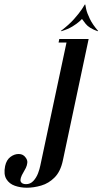

<svg xmlns="http://www.w3.org/2000/svg" viewBox="-105 -670 460 862"><path d="M170.5 -530 167.8 -530.8Q205.2 -559.2 228.1 -585.2Q251 -611.2 262.8 -629Q274.5 -646.8 275.8 -649.8H277.8L264.2 -586Q263 -584 251.6 -573.8Q240.2 -563.5 220.1 -551.1Q200 -538.8 170.5 -530ZM333 -530Q294.8 -543.5 279.5 -563.1Q264.2 -582.8 262.2 -586L275.8 -649.8H277.8Q278 -646.8 281.9 -629Q285.8 -611.2 298.4 -585.2Q311 -559.2 335.8 -530.8ZM177.2 50.5Q166.8 100 140.2 126.6Q113.8 153.2 80.2 163Q46.8 172.8 15.5 172.8Q-12.8 172.8 -38 164.1Q-63.2 155.5 -76.4 134Q-89.5 112.5 -82 75.5Q-76 47.8 -58 34.4Q-40 21 -20.2 21.4Q-0.5 21.8 10.2 37.5Q19 48.8 17.6 61Q16.2 73.2 11 84Q5.8 94.8 1.2 101.8Q-8.5 117.8 -11.5 128.5Q-14.5 139.2 -11.9 145.2Q-9.2 151.2 -3 154Q3.2 156.8 11.8 156.8Q31.5 156.8 44.9 142.2Q58.2 127.8 65.8 108Q73.2 88.2 76 73.2L197 -495H293ZM158 -479 161.2 -495H199.5L198.8 -479Z"/></svg>

Font: Emberly Black
Style: Italic
Weight: 900
Italic angle: -12°
Designer: Rajesh Rajput
Foundry: Rajesh Rajput
Version: Version 1.000